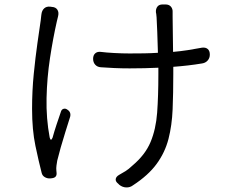

<svg xmlns="http://www.w3.org/2000/svg" viewBox="-20 -797 1040 862"><path d="M213 -766Q230 -765 237.5 -753.5Q245 -742 241 -725Q240 -719 239 -716.5Q238 -714 235 -700Q218 -625 204.5 -536.5Q191 -448 189 -356.5Q187 -265 203 -180Q208 -160 216 -179Q224 -208 233.5 -236.5Q243 -265 254 -297Q257 -306 265.5 -308.5Q274 -311 282 -305Q300 -294 295 -273Q285 -241 273.5 -204.5Q262 -168 252.5 -134.5Q243 -101 237 -76Q235 -66 233.5 -53.5Q232 -41 233 -32L234 -21Q236 0 214 3L206 4Q193 5 181.5 -1.5Q170 -8 167 -21Q154 -71 139 -142.5Q124 -214 124 -308Q124 -389 131.5 -464.5Q139 -540 148 -603Q157 -666 163 -707Q165 -724 165 -725.5Q165 -727 166 -733Q168 -750 178.5 -759.5Q189 -769 206 -767ZM398 -533Q398 -549 407.5 -557.5Q417 -566 433 -564Q456 -561 492.5 -559Q529 -557 561 -557Q595 -557 627 -557.5Q659 -558 689 -560Q688 -608 686 -654Q684 -700 683 -719Q682 -730 681.5 -734Q681 -738 680 -742Q679 -757 686.5 -767Q694 -777 710 -777H723Q739 -777 747.5 -767Q756 -757 755 -742Q755 -741 755 -734Q755 -727 755 -720L757 -564Q791 -567 823.5 -572Q856 -577 887 -583Q903 -585 912.5 -577Q922 -569 922 -552Q922 -536 912 -525Q902 -514 886 -512Q826 -502 758 -497V-464Q758 -378 755 -306Q752 -234 736.5 -173.5Q721 -113 683.5 -61.5Q646 -10 577 35Q564 45 547 44.5Q530 44 516 33L511 28Q498 18 499.5 7Q501 -4 515 -12Q531 -21 544 -29Q557 -37 575 -54Q632 -102 656 -159.5Q680 -217 685.5 -291Q691 -365 691 -464V-493Q631 -490 562 -490Q525 -490 493 -491.5Q461 -493 433 -495Q417 -496 407.5 -506.5Q398 -517 398 -533Z"/></svg>

Font: Chiron GoRound TC N
Style: Regular
Weight: 350
Designer: Ryoko NISHIZUKA 西塚涼子 (kana, bopomofo & ideographs); Paul D. Hunt (Latin, Greek & Cyrillic); Sandoll Communications 산돌커뮤니
Foundry: Adobe
Version: Version 1.000;hotconv 1.1.1;makeotfexe 2.6.0